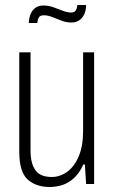

<svg xmlns="http://www.w3.org/2000/svg" viewBox="-20 -735 459 767"><path d="M178 12Q124 12 90.5 -18Q57 -48 57 -129V-526H102V-134Q102 -107 107 -87.5Q112 -68 122 -54.5Q132 -41 148 -34.5Q164 -28 187 -28Q219 -28 248 -48.5Q277 -69 294.5 -110.5Q312 -152 312 -212V-526H356V0H324L319 -78H313Q297 -43 275.5 -23.5Q254 -4 229.5 4Q205 12 178 12ZM95 -643Q96 -665 103 -680.5Q110 -696 122.5 -704.5Q135 -713 153 -713Q174 -713 193.5 -706Q213 -699 231 -692Q249 -685 264 -685Q278 -685 283 -694Q288 -703 289 -715H324Q324 -694 316.5 -678Q309 -662 296 -653.5Q283 -645 265 -645Q245 -645 225.5 -652.5Q206 -660 188.5 -667Q171 -674 155 -674Q140 -674 135 -665Q130 -656 129 -643Z"/></svg>

Font: Archivo Condensed Thin
Style: Regular
Weight: 250
Width: 3
Designer: Hector Gatti
Foundry: Omnibus-Type
Version: Version 2.001